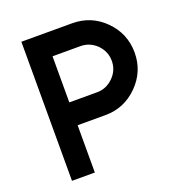

<svg xmlns="http://www.w3.org/2000/svg" viewBox="-128 -804 839 908"><g transform="rotate(-20 291.5 -350.0)"><path d="M80 -700V0H195V-238H335Q430 -238 498 -306Q566 -374 566 -469Q566 -565 498 -633Q431 -700 335 -700ZM195 -585H335Q382 -585 417 -551Q451 -516 451 -469Q451 -422 417 -388Q382 -353 335 -353H195Z"/></g></svg>

Font: Unageo
Style: SemiBold
Weight: 600
Designer: Richard Sepsi
Foundry: Richard Sepsi
Version: Version 2.000